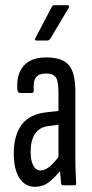

<svg xmlns="http://www.w3.org/2000/svg" viewBox="-20 -713 356 739"><path d="M222 0Q216 0 215 -9Q213 -27 211 -54.5Q209 -82 209 -101L205 -106V-358Q205 -399 195.5 -414.5Q186 -430 157 -430Q129 -430 118 -414.5Q107 -399 110 -364Q110 -355 102 -355H58Q48 -355 47 -367Q42 -426 70.5 -459Q99 -492 158 -492Q219 -492 244.5 -463Q270 -434 270 -360V-120Q270 -80 271 -52Q272 -24 273 -10Q274 0 268 0ZM115 6Q76 6 54.5 -28Q33 -62 33 -123Q33 -191 63 -232.5Q93 -274 161 -281L213 -287V-234L168 -228Q133 -224 115.5 -199Q98 -174 98 -128Q98 -95 108 -76Q118 -57 135 -57Q152 -57 169.5 -70.5Q187 -84 215 -121L218 -63Q188 -26 166 -10Q144 6 115 6ZM120 -557Q116 -557 115 -559.5Q114 -562 116 -566L179 -686Q182 -693 189 -693H239Q244 -693 245.5 -690Q247 -687 244 -682L173 -563Q169 -557 160 -557Z"/></svg>

Font: Sofia Sans Extra Condensed
Style: Regular
Weight: 400
Designer: Botio Nikoltchev, Ani Petrova
Foundry: lettersoup
Version: Version 4.101